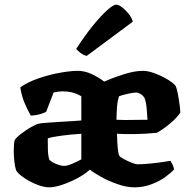

<svg xmlns="http://www.w3.org/2000/svg" viewBox="-20 -804 813 824"><path d="M192 0Q168 0 138 -12Q108 -24 83 -41Q58 -58 49 -73Q44 -89 41.5 -112Q39 -135 39 -156Q39 -186 43 -203Q52 -216 72 -231Q92 -246 112.5 -258Q133 -270 145 -273Q152 -275 178 -277Q204 -279 236 -281Q268 -283 294.5 -284.5Q321 -286 329 -287V-391Q308 -403 289 -407.5Q270 -412 249 -412Q229 -412 210 -407L178 -324Q171 -320 153.5 -314.5Q136 -309 112 -308Q101 -327 87 -358.5Q73 -390 67 -429Q99 -452 146 -468Q193 -484 238.5 -492Q284 -500 314 -500Q343 -500 372.5 -486.5Q402 -473 427 -454Q466 -471 512 -485.5Q558 -500 594 -500Q615 -500 643.5 -489.5Q672 -479 697.5 -464Q723 -449 734 -435Q739 -424 743.5 -400Q748 -376 751 -353Q754 -330 754 -321Q741 -302 722.5 -285Q704 -268 685 -254.5Q666 -241 653 -234Q600 -229 558 -228.5Q516 -228 482 -230Q483 -191 485.5 -166.5Q488 -142 492 -136Q495 -130 511 -121.5Q527 -113 544.5 -106Q562 -99 570 -99Q587 -99 612 -101Q637 -103 663.5 -106.5Q690 -110 711 -114Q714 -109 719.5 -99.5Q725 -90 727 -77Q716 -64 691 -45.5Q666 -27 631 -13.5Q596 0 557 0Q523 0 483.5 -14Q444 -28 412 -46Q380 -64 366 -76Q341 -54 308 -37Q275 -20 244 -10Q213 0 192 0ZM480 -290Q502 -289 520 -289Q538 -289 559.5 -289.5Q581 -290 613 -290Q612 -308 609.5 -337.5Q607 -367 600 -384Q593 -395 582.5 -401Q572 -407 566 -407Q553 -407 528.5 -401.5Q504 -396 491 -391Q484 -371 482 -342.5Q480 -314 480 -290ZM254 -92Q269 -92 290.5 -101.5Q312 -111 329 -120V-230Q283 -227 242 -221.5Q201 -216 185 -210Q185 -192 185.5 -163.5Q186 -135 192 -118Q203 -107 223 -99.5Q243 -92 254 -92ZM352 -564Q337 -568 325 -577.5Q313 -587 307 -594Q343 -650 377.5 -692.5Q412 -735 439 -759.5Q466 -784 479 -784Q489 -784 503.5 -773Q518 -762 531.5 -745.5Q545 -729 550 -711Z"/></svg>

Font: Texturina ExtraBold
Style: Regular
Weight: 800
Designer: Guillermo Torres Carreño
Foundry: Omnibus-Type
Version: Version 1.002; ttfautohint (v1.8.3)